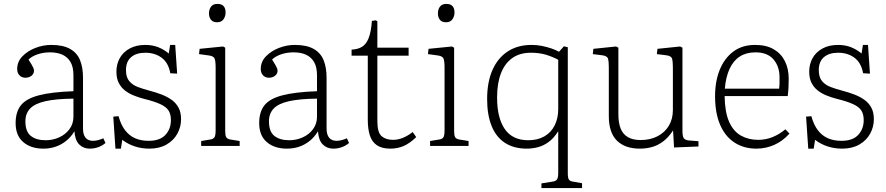

<svg xmlns="http://www.w3.org/2000/svg" viewBox="-20 -747 4536 983"><path d="M202 14Q138 14 99 -19.5Q60 -53 60 -117Q60 -174 87 -208Q114 -242 179 -259Q244 -276 356 -280V-361Q356 -404 341 -429.5Q326 -455 299.5 -467Q273 -479 236 -479Q202 -479 172.5 -469Q143 -459 126 -442Q137 -425 143 -414.5Q149 -404 151.5 -397.5Q154 -391 154 -385Q154 -369 141 -359Q128 -349 110 -349Q92 -349 80 -361Q68 -373 68 -394Q68 -431 94.5 -458.5Q121 -486 161 -501.5Q201 -517 242 -517Q303 -517 339 -496.5Q375 -476 390 -438.5Q405 -401 405 -349V-89Q405 -58 418 -42Q431 -26 456 -26Q468 -26 482 -29.5Q496 -33 509 -39L520 -15Q504 -1 483 6.5Q462 14 439 14Q407 14 385.5 -7.5Q364 -29 361 -75Q343 -45 318.5 -25.5Q294 -6 265 4Q236 14 202 14ZM214 -29Q250 -29 282.5 -43.5Q315 -58 335.5 -85.5Q356 -113 356 -150V-242Q267 -241 213 -229Q159 -217 134.5 -191.5Q110 -166 110 -126Q110 -73 138 -51Q166 -29 214 -29Z M571 14 560 -150 587 -152Q599 -108 620.5 -80Q642 -52 672 -39Q702 -26 741 -26Q799 -26 827 -56.5Q855 -87 855 -132Q855 -162 843 -181Q831 -200 800.5 -214Q770 -228 717 -241Q690 -248 665 -258Q640 -268 620 -283.5Q600 -299 588 -322.5Q576 -346 576 -380Q576 -419 593.5 -450Q611 -481 644.5 -499Q678 -517 724 -517Q760 -517 789.5 -505.5Q819 -494 844 -473L851 -517H877L887 -370L852 -372Q842 -426 807.5 -451.5Q773 -477 724 -477Q678 -477 651.5 -454.5Q625 -432 625 -388Q625 -352 641.5 -332Q658 -312 686 -301.5Q714 -291 748 -282Q779 -274 807.5 -263Q836 -252 858.5 -236Q881 -220 894 -196Q907 -172 907 -137Q907 -97 888 -62.5Q869 -28 832.5 -7Q796 14 745 14Q705 14 670 2.5Q635 -9 606 -31L599 14Z M1010 0V-25L1058 -33Q1072 -35 1078 -44Q1084 -53 1084 -81V-401Q1084 -437 1078 -448.5Q1072 -460 1050 -463L999 -470L1002 -497L1122 -509L1133 -503V-77Q1133 -54 1138 -45Q1143 -36 1158 -33L1207 -25V0ZM1092 -633Q1070 -633 1060 -646Q1050 -659 1050 -678Q1050 -699 1060.5 -713Q1071 -727 1093 -727Q1115 -727 1125 -715.5Q1135 -704 1135 -683Q1135 -664 1124.5 -648.5Q1114 -633 1092 -633Z M1449 14Q1385 14 1346 -19.5Q1307 -53 1307 -117Q1307 -174 1334 -208Q1361 -242 1426 -259Q1491 -276 1603 -280V-361Q1603 -404 1588 -429.5Q1573 -455 1546.5 -467Q1520 -479 1483 -479Q1449 -479 1419.5 -469Q1390 -459 1373 -442Q1384 -425 1390 -414.5Q1396 -404 1398.5 -397.5Q1401 -391 1401 -385Q1401 -369 1388 -359Q1375 -349 1357 -349Q1339 -349 1327 -361Q1315 -373 1315 -394Q1315 -431 1341.5 -458.5Q1368 -486 1408 -501.5Q1448 -517 1489 -517Q1550 -517 1586 -496.5Q1622 -476 1637 -438.5Q1652 -401 1652 -349V-89Q1652 -58 1665 -42Q1678 -26 1703 -26Q1715 -26 1729 -29.5Q1743 -33 1756 -39L1767 -15Q1751 -1 1730 6.5Q1709 14 1686 14Q1654 14 1632.5 -7.5Q1611 -29 1608 -75Q1590 -45 1565.5 -25.5Q1541 -6 1512 4Q1483 14 1449 14ZM1461 -29Q1497 -29 1529.5 -43.5Q1562 -58 1582.5 -85.5Q1603 -113 1603 -150V-242Q1514 -241 1460 -229Q1406 -217 1381.5 -191.5Q1357 -166 1357 -126Q1357 -73 1385 -51Q1413 -29 1461 -29Z M1979 14Q1935 14 1909.5 -3.5Q1884 -21 1873.5 -54Q1863 -87 1863 -134V-462H1780V-493Q1810 -494 1832 -506.5Q1854 -519 1867 -551Q1880 -583 1884 -640L1904 -643L1912 -638V-503H2072V-462H1912V-127Q1912 -69 1933.5 -50Q1955 -31 1992 -31Q2017 -31 2042 -41Q2067 -51 2093 -71L2111 -45Q2078 -13 2046.5 0.5Q2015 14 1979 14Z M2182 0V-25L2230 -33Q2244 -35 2250 -44Q2256 -53 2256 -81V-401Q2256 -437 2250 -448.5Q2244 -460 2222 -463L2171 -470L2174 -497L2294 -509L2305 -503V-77Q2305 -54 2310 -45Q2315 -36 2330 -33L2379 -25V0ZM2264 -633Q2242 -633 2232 -646Q2222 -659 2222 -678Q2222 -699 2232.5 -713Q2243 -727 2265 -727Q2287 -727 2297 -715.5Q2307 -704 2307 -683Q2307 -664 2296.5 -648.5Q2286 -633 2264 -633Z M2752 216V192L2808 183Q2825 181 2831.5 172Q2838 163 2838 138V-74H2837Q2816 -40 2789.5 -20.5Q2763 -1 2734.5 6.5Q2706 14 2677 14Q2611 14 2565.5 -15.5Q2520 -45 2497 -102Q2474 -159 2474 -240Q2474 -327 2501.5 -389Q2529 -451 2580 -484Q2631 -517 2701 -517Q2729 -517 2754 -512Q2779 -507 2801.5 -499.5Q2824 -492 2842 -482L2867 -510L2887 -505V139Q2887 166 2893.5 173.5Q2900 181 2914 183L2960 191V216ZM2685 -29Q2732 -29 2766.5 -48.5Q2801 -68 2819.5 -104.5Q2838 -141 2838 -188V-441Q2808 -457 2774.5 -467Q2741 -477 2698 -477Q2641 -477 2602.5 -449.5Q2564 -422 2544.5 -371Q2525 -320 2525 -248Q2525 -143 2564.5 -86Q2604 -29 2685 -29Z M3256 14Q3180 14 3138.5 -27Q3097 -68 3097 -153V-402Q3097 -431 3093 -446Q3089 -461 3063 -464L3015 -470L3018 -497L3134 -509L3146 -503V-162Q3146 -118 3157.5 -89Q3169 -60 3194.5 -45Q3220 -30 3260 -30Q3309 -30 3346.5 -49.5Q3384 -69 3404.5 -103.5Q3425 -138 3425 -183V-402Q3425 -431 3421 -446Q3417 -461 3391 -464L3343 -470L3346 -497L3462 -509L3474 -503V-77Q3474 -50 3480.5 -40Q3487 -30 3506 -28L3556 -24V3L3431 8L3426 -78H3425Q3403 -44 3376 -23.5Q3349 -3 3319 5.5Q3289 14 3256 14Z M3853 14Q3788 14 3740 -17.5Q3692 -49 3666.5 -109Q3641 -169 3641 -254Q3641 -331 3665 -390Q3689 -449 3734.5 -483Q3780 -517 3846 -517Q3903 -517 3941 -495Q3979 -473 3998.5 -434Q4018 -395 4018 -344Q4018 -323 4017 -301Q4016 -279 4013 -255H3690Q3691 -174 3712.5 -124.5Q3734 -75 3773 -53Q3812 -31 3862 -31Q3900 -31 3935 -45Q3970 -59 4001 -85L4022 -63Q3987 -24 3943.5 -5Q3900 14 3853 14ZM3691 -293H3969Q3971 -309 3971 -322Q3971 -335 3971 -352Q3971 -407 3940 -443Q3909 -479 3848 -479Q3801 -479 3768 -458Q3735 -437 3715.5 -395Q3696 -353 3691 -293Z M4118 14 4107 -150 4134 -152Q4146 -108 4167.5 -80Q4189 -52 4219 -39Q4249 -26 4288 -26Q4346 -26 4374 -56.5Q4402 -87 4402 -132Q4402 -162 4390 -181Q4378 -200 4347.5 -214Q4317 -228 4264 -241Q4237 -248 4212 -258Q4187 -268 4167 -283.5Q4147 -299 4135 -322.5Q4123 -346 4123 -380Q4123 -419 4140.5 -450Q4158 -481 4191.5 -499Q4225 -517 4271 -517Q4307 -517 4336.5 -505.5Q4366 -494 4391 -473L4398 -517H4424L4434 -370L4399 -372Q4389 -426 4354.5 -451.5Q4320 -477 4271 -477Q4225 -477 4198.5 -454.5Q4172 -432 4172 -388Q4172 -352 4188.5 -332Q4205 -312 4233 -301.5Q4261 -291 4295 -282Q4326 -274 4354.5 -263Q4383 -252 4405.5 -236Q4428 -220 4441 -196Q4454 -172 4454 -137Q4454 -97 4435 -62.5Q4416 -28 4379.5 -7Q4343 14 4292 14Q4252 14 4217 2.5Q4182 -9 4153 -31L4146 14Z"/></svg>

Font: Literata ExtraLight
Style: Regular
Weight: 250
Designer: Latin by Veronika Burian and Jose Scaglione. Greek by Irene Vlachou. Cyrillic by Vera Evstafieva.
Foundry: TypeTogether
Version: Version 3.103;gftools[0.9.29]